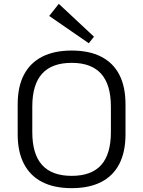

<svg xmlns="http://www.w3.org/2000/svg" viewBox="-20 -971 745 999"><path d="M353 8Q262 8 199.5 -24Q137 -56 104.5 -118.5Q72 -181 72 -272V-428Q72 -520 104.5 -582Q137 -644 199.5 -676Q262 -708 353 -708Q444 -708 506.5 -676Q569 -644 601 -582Q633 -520 633 -428V-272Q633 -181 601 -118.5Q569 -56 506.5 -24Q444 8 353 8ZM353 -56Q456 -56 506.5 -112.5Q557 -169 557 -284V-416Q557 -531 506 -587.5Q455 -644 353 -644Q250 -644 199 -587.5Q148 -531 148 -416V-284Q148 -169 199 -112.5Q250 -56 353 -56ZM469 -780 442 -746 236 -888 286 -951Z"/></svg>

Font: Pathway Extreme 8pt Thin Light
Style: Regular
Weight: 300
Version: Version 1.001;gftools[0.9.26]